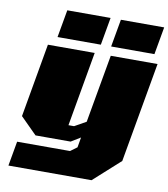

<svg xmlns="http://www.w3.org/2000/svg" viewBox="-97 -815 950 1083"><g transform="rotate(10 377.5 -273.0)"><path d="M172 -575 200 -733H448L420 -575ZM479 -575 507 -733H755L727 -575ZM25 187 50 46H353L391 18L401 -40L347 -7H146L52 -101L126 -523H394L319 -96H351L417 -133L486 -523H754L653 50L501 187Z"/></g></svg>

Font: Tomorrow ExtraBold
Style: Italic
Weight: 800
Italic angle: -10°
Designer: Tony de Marco, Monica Rizzolli
Foundry: Just in Type
Version: Version 2.002